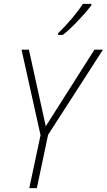

<svg xmlns="http://www.w3.org/2000/svg" viewBox="-20 -970 551 990"><path d="M279 -798 280 -790H304C354 -829 419 -900 451 -942V-950H407C381 -907 324 -841 279 -798ZM131 0H170L228 -275L511 -714H467L216 -319L129 -714H91L189 -273Z"/></svg>

Font: Noto Sans SemiCondensed ExtraLight
Style: Italic
Weight: 200
Width: 4
Italic angle: -12°
Designer: Monotype Design Team
Foundry: Monotype Imaging Inc.
Version: Version 2.013